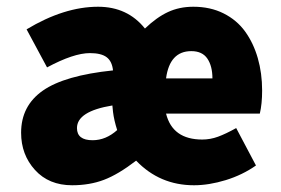

<svg xmlns="http://www.w3.org/2000/svg" viewBox="-20 -532 826 564"><path d="M42 -142.1Q42 -221.2 106 -265.9Q169.9 -310.5 312 -325.2Q309.1 -352.1 293.2 -364Q277.3 -376 244.1 -376Q196.3 -376 118.2 -334L58.1 -445.8Q168.5 -512.2 268.1 -512.2Q354.5 -512.2 405.8 -448.2Q439.9 -481 473.4 -496.6Q506.8 -512.2 547.9 -512.2Q597.7 -512.2 636.7 -492.7Q675.8 -473.1 700.2 -439.2Q724.6 -405.3 737.3 -361.1Q750 -316.9 750 -266.1Q750 -226.6 743.2 -198.2H467.8Q486.8 -122.1 574.2 -122.1Q597.7 -122.1 620.4 -130.4Q643.1 -138.7 673.8 -155.8L731.9 -45.9Q692.4 -18.1 643.1 -2.9Q593.8 12.2 549.8 12.2Q449.2 12.2 379.9 -60.1Q327.1 -19.5 285.2 -3.7Q243.2 12.2 191.9 12.2Q123.5 12.2 82.8 -32.7Q42 -77.6 42 -142.1ZM206.1 -155.8Q206.1 -120.1 252 -120.1Q291 -120.1 324.2 -149.9Q314.9 -179.2 312 -203.1L310.1 -222.2Q206.1 -205.1 206.1 -155.8ZM467.8 -301.8H604Q604 -337.9 589.1 -359.9Q574.2 -381.8 542 -381.8Q478.5 -381.8 467.8 -301.8Z"/></svg>

Font: Source Sans Pro Black
Style: Regular
Weight: 900
Designer: Paul D. Hunt
Foundry: Adobe Systems Incorporated
Version: Version 2.020;PS 2.0;hotconv 1.0.86;makeotf.lib2.5.63406